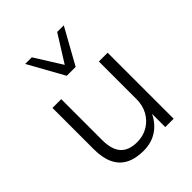

<svg xmlns="http://www.w3.org/2000/svg" viewBox="-212 -875 1006 1006"><g transform="rotate(-45 290.5 -372.5)"><path d="M264 8Q205 8 165 -13Q125 -34 105 -76.5Q85 -119 85 -182V-489H150V-185Q150 -141 162.5 -110.5Q175 -80 202 -64Q229 -48 272 -48Q318 -48 353.5 -69.5Q389 -91 409 -127.5Q429 -164 429 -210V-489H494V0H432V-114H439Q416 -56 371 -24Q326 8 264 8ZM257 -555 147 -753H196L290 -603L384 -753H433L323 -555Z"/></g></svg>

Font: Nunito Sans 10pt Light
Style: Regular
Weight: 300
Designer: Vernon Adams
Foundry: Vernon Adams
Version: Version 3.101;gftools[0.9.27]